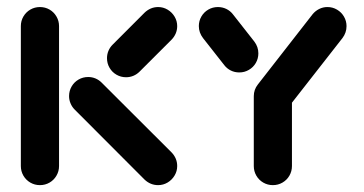

<svg xmlns="http://www.w3.org/2000/svg" viewBox="-20 -539 1060 559"><path d="M96.3 0Q81.1 0 68.3 -7.4Q55.6 -14.8 48.1 -27.6Q40.7 -40.4 40.7 -55.6V-463Q40.7 -478.1 48.1 -490.9Q55.6 -503.7 68.3 -511.1Q81.1 -518.5 96.3 -518.5Q111.5 -518.5 124.3 -511.1Q137 -503.7 144.4 -490.9Q151.9 -478.1 151.9 -463V-55.6Q151.9 -40.4 144.4 -27.6Q137 -14.8 124.3 -7.4Q111.5 0 96.3 0ZM495.9 -55.6Q495.9 -40.7 488.3 -28Q480.7 -15.2 468 -7.6Q455.2 0 440.4 0Q417.8 0 400.7 -16.3L197.4 -220Q189.6 -227.8 185.4 -238Q181.1 -248.1 181.1 -259.3Q181.1 -274.4 188.5 -287.2Q195.9 -300 208.7 -307.4Q221.5 -314.8 236.7 -314.8Q247.8 -314.8 258 -310.6Q268.1 -306.3 275.9 -298.5L479.6 -95.2Q495.9 -78.1 495.9 -55.6ZM440.4 -518.5Q455.2 -518.5 468 -510.9Q480.7 -503.3 488.3 -490.6Q495.9 -477.8 495.9 -463Q495.9 -451.5 491.5 -441.3Q487 -431.1 479.3 -423.3L386.3 -330.4Q378.5 -322.6 368.3 -318.3Q358.1 -314.1 347 -314.1Q331.9 -314.1 319.1 -321.5Q306.3 -328.9 298.9 -341.7Q291.5 -354.4 291.5 -369.6Q291.5 -380.7 295.7 -390.9Q300 -401.1 307.8 -408.9L400.7 -501.9Q408.5 -509.6 418.7 -514.1Q428.9 -518.5 440.4 -518.5Z M774.4 -312.6Q789.6 -312.6 802.4 -305.2Q815.2 -297.8 822.6 -285Q830 -272.2 830 -257V-55.6Q830 -40.4 822.6 -27.6Q815.2 -14.8 802.4 -7.4Q789.6 0 774.4 0Q759.3 0 746.5 -7.4Q733.7 -14.8 726.3 -27.6Q718.9 -40.4 718.9 -55.6V-257Q718.9 -272.2 726.3 -285Q733.7 -297.8 746.5 -305.2Q759.3 -312.6 774.4 -312.6ZM732.2 -383.7Q732.2 -368.5 724.8 -355.7Q717.4 -343 704.6 -335.6Q691.9 -328.1 676.7 -328.1Q663.3 -328.1 652 -333.7Q640.7 -339.3 633 -349.3L571.1 -428.1Q558.9 -444.1 558.9 -463Q558.9 -478.1 566.3 -490.9Q573.7 -503.7 586.5 -511.1Q599.3 -518.5 614.4 -518.5Q627.4 -518.5 638.9 -513Q650.4 -507.4 658.1 -497.4L720.4 -418.1Q732.2 -402.6 732.2 -383.7ZM933.3 -518.5Q948.5 -518.5 961.3 -510.9Q974.1 -503.3 981.5 -490.6Q988.9 -477.8 988.9 -463Q988.9 -443.7 977 -428.1L818.1 -224.8Q810.4 -214.8 798.9 -209.1Q787.4 -203.3 774.4 -203.3Q759.3 -203.3 746.5 -210.7Q733.7 -218.1 726.3 -230.9Q718.9 -243.7 718.9 -258.9Q718.9 -278.1 730.7 -293L890 -497.4Q897.8 -507 909.1 -512.8Q920.4 -518.5 933.3 -518.5Z"/></svg>

Font: 26F Galaxy Hebrew Black
Style: Regular
Weight: 900
Designer: C₂₉H₂₅N₃O₅
Version: Version 1.000